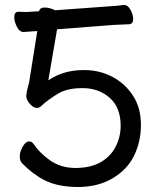

<svg xmlns="http://www.w3.org/2000/svg" viewBox="-20 -728 640 767"><path d="M84 -601Q80 -600 76 -600H75Q58 -600 47.5 -621Q37 -642 37 -659Q37 -681 54 -681H55L83 -680L136 -683Q139 -698 158.5 -698Q178 -698 200 -687L407 -702Q455 -705 473 -708H474H476Q491 -708 501.5 -688.5Q512 -669 512 -652Q512 -631 494 -631Q481 -630 459 -629.5Q437 -629 415 -627L208 -611L173 -407Q233 -448 313 -448H322Q380 -447 430 -420.5Q480 -394 511.5 -345.5Q543 -297 543 -229.5Q543 -162 515.5 -106Q488 -50 429.5 -15.5Q371 19 291.5 19Q212 19 158 -8Q111 -32 68 -76Q59 -85 59 -103.5Q59 -122 71 -142.5Q83 -163 95.5 -163Q108 -163 114 -153Q139 -116 180.5 -87Q222 -58 278 -57H280Q342 -57 382 -80Q422 -103 442 -142Q462 -181 462 -226Q462 -298 419 -336.5Q376 -375 313 -376H309Q248 -376 212 -354Q170 -329 142 -302Q137 -297 125.5 -297Q114 -297 99.5 -313Q85 -329 85 -344Q85 -359 96 -397L129 -604Z"/></svg>

Font: Moon Stars Kai
Style: Bold
Weight: 700
Designer: GuiWonder
Version: Version 1.101